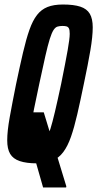

<svg xmlns="http://www.w3.org/2000/svg" viewBox="-20 -716 431 851"><path d="M171 115 76 -218H174L274 110L273 115ZM144 8Q97 8 67.5 -2Q38 -12 25 -34Q12 -56 12 -94Q12 -135 23 -196Q34 -257 51 -342Q68 -423 82 -483Q96 -543 110.5 -584Q125 -625 144 -649.5Q163 -674 190.5 -685Q218 -696 259 -696Q307 -696 336 -686.5Q365 -677 378 -655Q391 -633 391 -595Q391 -554 380.5 -492.5Q370 -431 352 -346Q336 -268 322.5 -209.5Q309 -151 294.5 -109.5Q280 -68 260.5 -42Q241 -16 213 -4Q185 8 144 8ZM147 -87Q160 -87 169 -90Q178 -93 186.5 -105.5Q195 -118 203.5 -145Q212 -172 223.5 -220.5Q235 -269 251 -344Q271 -443 280 -494Q289 -545 289 -566Q289 -583 285.5 -590Q282 -597 275 -599Q268 -601 257 -601Q244 -601 234.5 -598Q225 -595 217 -582.5Q209 -570 200.5 -543Q192 -516 181 -467.5Q170 -419 154 -344Q140 -278 131 -234Q122 -190 117.5 -163Q113 -136 113 -121Q113 -105 117 -98Q121 -91 129 -89Q137 -87 147 -87Z"/></svg>

Font: Saira UltraCondensed
Style: Bold Italic
Weight: 700
Width: 1
Italic angle: -12°
Designer: Hector Gatti with collaboration of the Omnibus-Type team
Foundry: Omnibus-Type
Version: Version 1.101